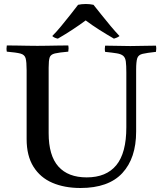

<svg xmlns="http://www.w3.org/2000/svg" viewBox="-20 -928 807 959"><path d="M14 -701Q34 -701 62.5 -700.5Q91 -700 119.5 -699.5Q148 -699 167 -699Q186 -699 214.5 -699.5Q243 -700 272 -700.5Q301 -701 321 -701Q324 -686 321 -670Q275 -666 254 -661Q233 -656 228 -641Q223 -626 223 -590V-263Q223 -151 271.5 -96.5Q320 -42 413 -42Q511 -42 561 -103Q611 -164 611 -292V-566Q611 -601 608.5 -620.5Q606 -640 595.5 -649Q585 -658 564 -661.5Q543 -665 505 -669Q502 -684 505 -700Q532 -700 570 -699Q608 -698 631 -698Q656 -698 693.5 -699Q731 -700 759 -700Q762 -685 759 -669Q713 -664 692 -659Q671 -654 665.5 -637Q660 -620 660 -579V-271Q660 -138 591 -63.5Q522 11 382 11Q302 11 241.5 -15Q181 -41 147 -95.5Q113 -150 113 -233V-577Q113 -619 108 -637Q103 -655 82 -660.5Q61 -666 14 -670Q11 -685 14 -701ZM408 -826Q377 -803 342 -780Q307 -757 269 -735Q252 -738 241 -748Q262 -769 285.5 -797.5Q309 -826 331.5 -854.5Q354 -883 370 -904Q378 -906 388.5 -907Q399 -908 409 -908Q418 -908 428.5 -907Q439 -906 447 -904Q464 -883 486.5 -854.5Q509 -826 533 -797.5Q557 -769 577 -748Q565 -739 549 -735Q511 -757 475.5 -779.5Q440 -802 408 -826Z"/></svg>

Font: Tiro Kannada
Style: Regular
Weight: 400
Designer: Kannada: John Hudson & Fiona Ross. Latin: John Hudson.
Foundry: Tiro Typeworks Ltd.
Version: Version 1.52